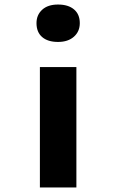

<svg xmlns="http://www.w3.org/2000/svg" viewBox="-20 -827 512 847"><path d="M156 0V-531H317V0ZM236 -642Q191 -642 166 -663.5Q141 -685 141 -725Q141 -761 166 -784Q191 -807 236 -807Q281 -807 306.5 -785.5Q332 -764 332 -725Q332 -688 306 -665Q280 -642 236 -642Z"/></svg>

Font: Lexend Giga
Style: Bold
Weight: 700
Version: Version 1.007